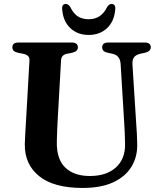

<svg xmlns="http://www.w3.org/2000/svg" viewBox="-20 -910 793 948"><path d="M593.5 -299.5 575.5 -595Q572.5 -636.5 535.5 -644.5L512.5 -649.5Q496.5 -653 490.5 -659.5Q484.5 -666 484.5 -676.5Q484.5 -700 514 -700H694.5Q724.5 -700 724.5 -676.5Q724.5 -657 696 -649.5L674 -645Q649 -639 640.8 -625.8Q632.5 -612.5 634 -591.5L652.5 -300Q654.5 -274.5 655.8 -249.8Q657 -225 657.5 -199Q659 -136.5 629.5 -87.5Q600 -38.5 539.8 -10.2Q479.5 18 388 18Q245 18 173 -40.5Q101 -99 102.5 -198Q103 -215.5 104.5 -246.8Q106 -278 109 -322L125.5 -612Q127.5 -638 94 -644.5L69 -649.5Q41 -655.5 41 -676Q41 -700 71 -700H334.5Q364.5 -700 364.5 -676Q364.5 -656 336 -649.5L310.5 -644.5Q283 -639 281.5 -613L265 -322Q263 -287.5 262 -259.2Q261 -231 260.5 -209Q259.5 -123 302.8 -82Q346 -41 423.5 -41Q505.5 -41 552.2 -83.2Q599 -125.5 597.5 -199.5Q597 -234.5 595.8 -257.2Q594.5 -280 593.5 -299.5ZM418 -815Q480 -815 509 -875.5Q519 -890.5 530 -890.5Q551.5 -890.5 549 -864Q544.5 -805 508.8 -771.2Q473 -737.5 418 -737.5Q363 -737.5 327.2 -771.2Q291.5 -805 287 -864Q284.5 -890.5 305.5 -890.5Q316.5 -890.5 327 -875.5Q342 -843.5 364.2 -829.2Q386.5 -815 418 -815Z"/></svg>

Font: Fraunces 9pt S000 SemiBold
Style: Regular
Weight: 600
Version: Version 1.000; ttfautohint (v1.8.3)